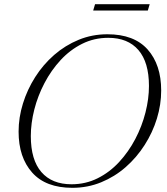

<svg xmlns="http://www.w3.org/2000/svg" viewBox="-20 -889 799 919"><path d="M751.5 -456Q751.5 -388.5 731 -321.5Q710.5 -254.5 672.2 -194.8Q634 -135 581.5 -89Q529 -43 464.2 -16.5Q399.5 10 326.5 10Q199 10 134 -63Q69 -136 69 -259Q69 -326.5 89.8 -393.5Q110.5 -460.5 148.5 -520.2Q186.5 -580 239.2 -626Q292 -672 356.5 -698.5Q421 -725 494 -725Q622 -725 686.8 -652Q751.5 -579 751.5 -456ZM127.5 -237.5Q127.5 -124 178 -65.5Q228.5 -7 322.5 -7Q390 -7 447.5 -35.8Q505 -64.5 550.2 -113.5Q595.5 -162.5 627.5 -223.5Q659.5 -284.5 676.2 -350.2Q693 -416 693 -477.5Q693 -591 642.5 -649.5Q592 -708 498 -708Q430.5 -708 373 -679.2Q315.5 -650.5 270.2 -601.5Q225 -552.5 193 -491.5Q161 -430.5 144.2 -364.8Q127.5 -299 127.5 -237.5ZM426 -838.5 435 -869H696.5L687.5 -838.5Z"/></svg>

Font: Newsreader 72pt Light
Style: Italic
Weight: 300
Italic angle: -17°
Designer: Hugues Gentile
Foundry: Production Type
Version: Version 1.003; ttfautohint (v1.8.3)